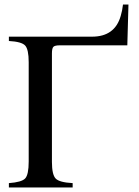

<svg xmlns="http://www.w3.org/2000/svg" viewBox="-20 -823 611 843"><path d="M544 -803 539 -624H243Q221 -624 214.5 -617.5Q208 -611 208 -588V-112Q208 -56 224.5 -39Q241 -22 299 -19V0H19V-19Q75 -23 90.5 -39.5Q106 -56 106 -114V-550Q106 -606 90.5 -623Q75 -640 19 -643V-662H384Q484 -662 510 -753Q517 -776 520 -803Z"/></svg>

Font: STIX Math
Style: Regular
Weight: 400
Designer: MicroPress Inc., with final additions and corrections provided by Coen Hoffman, Elsevier (retired)
Version: Version 1.1.1